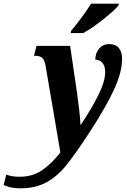

<svg xmlns="http://www.w3.org/2000/svg" viewBox="-168 -786 693 1046"><path d="M-148 222 -134 165Q-105 177 -62 177Q6 177 56.5 144.5Q107 112 161 45L80 -429Q75 -458 62.5 -470Q50 -482 25 -482H17L31 -536H214L252 -278Q258 -235 264 -182Q270 -129 270 -107H273Q334 -199 369.5 -271.5Q405 -344 405 -394Q405 -426 390 -443.5Q375 -461 351 -461Q352 -499 373 -522.5Q394 -546 426 -546Q461 -546 479 -525Q497 -504 497 -466Q497 -393 453.5 -298.5Q410 -204 321 -67Q242 54 193.5 114Q145 174 85.5 207Q26 240 -59 240Q-109 240 -148 222ZM220 -619Q246 -649 277 -691Q308 -733 328 -766H480L477 -756Q457 -730 395 -681Q333 -632 286 -606H217Z"/></svg>

Font: Noto Serif CondExtraBold
Style: Italic
Weight: 800
Width: 3
Italic angle: -12°
Designer: Monotype Design Team
Foundry: Monotype Imaging Inc.
Version: Version 1.001